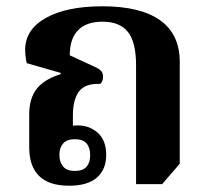

<svg xmlns="http://www.w3.org/2000/svg" viewBox="-20 -580 669 611"><path d="M200 11Q136 11 104.5 -20Q73 -51 73 -111V-216Q73 -267 97 -297.5Q121 -328 173 -344V-348L65 -379Q62 -393 61 -403.5Q60 -414 60 -421Q60 -486 126 -523Q192 -560 306 -560Q427 -560 489.5 -515.5Q552 -471 552 -383V-59L496 6H413V-372Q413 -446 387 -478.5Q361 -511 306 -511Q255 -511 228.5 -484Q202 -457 202 -404L280 -368Q296 -361 302 -354Q308 -347 308 -336Q308 -321 299 -313Q251 -315 231.5 -289Q212 -263 212 -213V-158L188 -171Q194 -176 204.5 -178.5Q215 -181 227 -181Q265 -181 291.5 -157Q318 -133 318 -87Q318 -41 288.5 -15Q259 11 200 11ZM218 -36Q244 -36 255.5 -49.5Q267 -63 267 -86Q267 -110 255.5 -123.5Q244 -137 218 -137Q193 -137 181 -123.5Q169 -110 169 -87Q169 -64 181 -50Q193 -36 218 -36Z"/></svg>

Font: Noto Serif Thai
Style: Regular
Weight: 400
Designer: Monotype Design Team
Foundry: Monotype Imaging Inc.
Version: Version 2.001